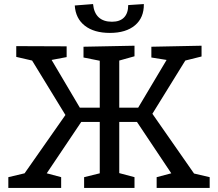

<svg xmlns="http://www.w3.org/2000/svg" viewBox="-20 -925 1072 945"><path d="M730 -365 935 -71 1012 -53V0H751V-53L823 -72L654 -325H567V-73L642 -53V0H394V-53L471 -72V-325H380L210 -72L281 -53V0H21V-53L101 -72L302 -359L138 -627L60 -645V-698L308 -697V-644L234 -630L373 -395H471V-626L391 -642V-695L642 -700V-648L567 -627V-395H660L800 -630L725 -642V-695L972 -700V-647L892 -627ZM348 -898 438 -905Q442 -862 465.5 -840Q489 -818 531 -818Q570 -818 590.5 -839Q611 -860 611 -900L688 -905Q689 -838 644.5 -800.5Q600 -763 521 -763Q443 -763 397.5 -798.5Q352 -834 348 -898Z"/></svg>

Font: Bitter Pro Medium
Style: Regular
Weight: 500
Designer: Sol Matas, and Bitter project Authors
Foundry: Sol Matas
Version: Version 1.010